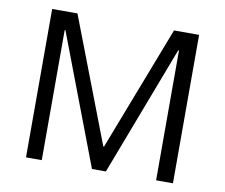

<svg xmlns="http://www.w3.org/2000/svg" viewBox="-75 -768 1009 860"><g transform="rotate(10 429.0 -337.5)"><path d="M95 0V-675H210L427.5 -108.3H430.8L649.2 -675H763.3V0H686.7V-590.8H683.3L458.3 0H395L170 -591.7H166.7V0Z"/></g></svg>

Font: Funnel Sans Light
Style: Regular
Weight: 300
Designer: NORD ID, Kristian Moeller
Foundry: Dicotype
Version: Version 1.000